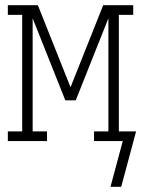

<svg xmlns="http://www.w3.org/2000/svg" viewBox="-20 -540 541 735"><path d="M444 175H403L450 0H340V-37H395V-470L270 -156H230L105 -470V-37H160V0H10V-37H65V-483H10V-520H125L250 -206L375 -520H490V-483H435V-37H501Z"/></svg>

Font: Iosevka Curly Slab Extralight
Style: Regular
Weight: 200
Monospace: yes
Designer: Belleve Invis
Foundry: Belleve Invis
Version: Version 22.1.2; ttfautohint (v1.8.4)